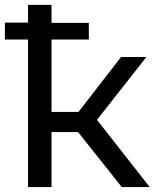

<svg xmlns="http://www.w3.org/2000/svg" viewBox="-20 -762 637 782"><path d="M0 -601.1V-669.9H94.2V-742.2H189.9V-668.9H341.8V-601.1H189.9V-306.2H299.8L473.1 -529.8H576.2L375 -273.9L589.8 0H476.1L297.9 -224.1H189.9V0H94.2V-601.1Z"/></svg>

Font: Montserrat Medium
Style: Regular
Weight: 500
Designer: Julieta Ulanovsky
Foundry: Julieta Ulanovsky
Version: Version 7.200